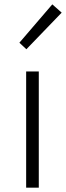

<svg xmlns="http://www.w3.org/2000/svg" viewBox="-20 -861 303 881"><path d="M100 0H158V-533H100ZM101 -635 263 -803 220 -841 69 -665Z"/></svg>

Font: Noto Sans CJK KR Light
Style: Regular
Weight: 300
Designer: Ryoko NISHIZUKA (kana & ideographs); Paul D. Hunt (Latin, Greek & Cyrillic); Wenlong ZHANG (bopomofo); Sandoll Communica
Foundry: Adobe Systems Incorporated
Version: Version 1.004;PS 1.004;hotconv 1.0.82;makeotf.lib2.5.63406